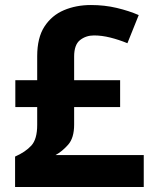

<svg xmlns="http://www.w3.org/2000/svg" viewBox="-20 -744 612 764"><path d="M342 -724Q396 -724 444.5 -712.5Q493 -701 532 -684L487 -572Q453 -586 419 -594.5Q385 -603 354 -603Q322 -603 298.5 -584.5Q275 -566 275 -519V-425H458V-318H275V-248Q275 -195 251 -168Q227 -141 201 -127H552V0H40V-121Q81 -139 104.5 -164.5Q128 -190 128 -247V-318H41V-425H128V-520Q128 -594 157 -638.5Q186 -683 234.5 -703.5Q283 -724 342 -724Z"/></svg>

Font: Noto Sans Kawi
Style: Bold
Weight: 700
Designer: Fadhl Haqq
Version: Version 1.000